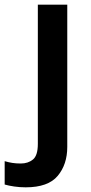

<svg xmlns="http://www.w3.org/2000/svg" viewBox="-81 -562 388 822"><path d="M29 240Q4 240 -20 236.5Q-44 233 -61 228V128Q-44 133 -28 135.5Q-12 138 8 138Q39 138 60 121Q81 104 81 54V-542H207V67Q207 142 166 191Q125 240 29 240Z"/></svg>

Font: Noto Sans Gujarati SemiBold
Style: Regular
Weight: 600
Designer: Jelle Bosma - Monotype Design Team, Universal Thirst
Foundry: Monotype Imaging Inc.
Version: Version 2.106; ttfautohint (v1.8.4.7-5d5b)